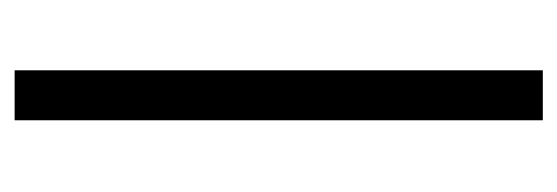

<svg xmlns="http://www.w3.org/2000/svg" viewBox="-276 -504 780 269"><g transform="rotate(-90 114.5 -370.0)"><path d="M150 -740V0H80V-740Z"/></g></svg>

Font: Poppins-tnum Light
Style: Regular
Weight: 300
Designer: Ninad Kale (Devanagari), Jonny Pinhorn (Latin)
Foundry: Indian Type Foundry
Version: Version 4.004